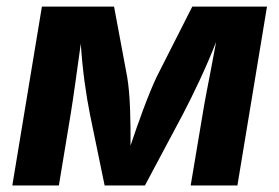

<svg xmlns="http://www.w3.org/2000/svg" viewBox="-20 -566 852 586"><path d="M17.6 0 107.9 -545.9H328.1L368.2 -331.1Q375 -290 377 -232.2Q378.9 -174.3 378.4 -121.6Q396 -174.8 417.5 -232.7Q439 -290.5 458 -331.1L566.9 -545.9H794.9L704.6 0H562L598.1 -215.3Q602.1 -240.7 609.1 -277.6Q616.2 -314.5 624.3 -356.4Q632.3 -398.4 639.6 -438Q615.2 -376 588.1 -318.4Q561 -260.7 537.1 -215.3L422.4 0H299.3L254.9 -215.3Q245.6 -261.2 238 -317.1Q230.5 -373 226.6 -432.6Q218.3 -374 210 -314Q201.7 -253.9 195.3 -215.3L159.7 0Z"/></svg>

Font: Inter
Style: Bold Italic
Weight: 700
Italic angle: -9.39999°
Designer: Rasmus Andersson
Foundry: rsms
Version: Version 4.001;git-9221beed3